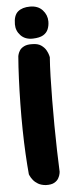

<svg xmlns="http://www.w3.org/2000/svg" viewBox="-58 -708 355 914"><g transform="rotate(-5 119.0 -251.5)"><path d="M123 175Q101 173 86.5 164.5Q72 156 63 144.5Q54 133 50.5 125Q47 117 47 117Q43 74 40 19Q37 -36 36 -97.5Q35 -159 36 -221Q37 -283 39.5 -341Q42 -399 46 -448Q46 -448 48 -456Q50 -464 56.5 -474.5Q63 -485 78 -492.5Q93 -500 117 -499Q144 -499 159.5 -488Q175 -477 182.5 -463.5Q190 -450 192.5 -440Q195 -430 195 -430Q192 -391 190.5 -338Q189 -285 188.5 -225Q188 -165 188.5 -103.5Q189 -42 190.5 15Q192 72 194 118Q194 118 192.5 127Q191 136 184.5 148Q178 160 163.5 168Q149 176 123 175ZM123 -525Q86 -524 64.5 -546.5Q43 -569 43 -600Q43 -643 64 -660.5Q85 -678 122 -678Q160 -678 181.5 -654.5Q203 -631 203 -600Q203 -580 196 -563Q189 -546 172 -536Q155 -526 123 -525Z"/></g></svg>

Font: Sour Gummy Black
Style: Bold
Weight: 700
Version: Version 1.000